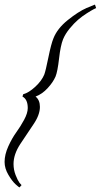

<svg xmlns="http://www.w3.org/2000/svg" viewBox="-25 -765 439 837"><path d="M73 -344 76 -354Q101 -361 129 -387Q157 -413 168 -440Q174 -456 186 -515Q198 -574 208 -598Q225 -641 270.5 -677.5Q316 -714 352 -730L389 -745L394 -730Q390 -728 382 -724Q374 -720 353.5 -707Q333 -694 315.5 -679Q298 -664 279 -641Q260 -618 250 -594Q239 -567 232.5 -510Q226 -453 217 -431Q206 -406 182.5 -380.5Q159 -355 130 -344Q149 -329 149 -299Q149 -264 120.5 -222.5Q92 -181 63 -136.5Q34 -92 34 -50Q34 -25 43 -2Q52 21 60 32L69 42L60 52Q58 52 43 38.5Q28 25 11.5 -3Q-5 -31 -5 -59Q-5 -91 11 -126.5Q27 -162 45.5 -187.5Q64 -213 80 -242.5Q96 -272 96 -294Q96 -332 73 -344Z"/></svg>

Font: Dynalight
Style: Regular
Weight: 400
Designer: Astigmatic (AOETI)
Foundry: Astigmatic (AOETI)
Version: Version 1.000